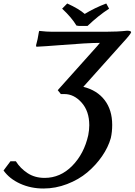

<svg xmlns="http://www.w3.org/2000/svg" viewBox="-24 -825 763 1088"><path d="M320.8 -292 303.2 -314Q481.4 -513.2 527.8 -564.9Q538.1 -578.1 542 -582Q473.1 -582 311 -568.8Q232.4 -562.5 182.1 -560.1L180.2 -567.9Q183.1 -576.7 189 -603Q193.8 -628.4 195.8 -641.1Q195.8 -642.1 197 -645.8Q198.2 -649.4 198.2 -649.9Q241.2 -645 272.9 -645H571.8Q641.6 -645 695.8 -650.9Q719.2 -650.9 719.2 -642.1Q714.8 -629.4 672.9 -584Q636.2 -543 560.5 -458.5Q484.9 -374 448.2 -333Q526.4 -313.5 569.1 -257.6Q611.8 -201.7 611.8 -117.2Q611.8 -77.6 604 -43Q589.4 9.3 554.4 60.1Q519.5 110.8 470.7 151.9Q421.9 192.9 356.4 218Q291 243.2 222.2 243.2Q150.4 243.2 89.8 215.6Q29.3 188 -3.9 141.1L35.2 88.9H65.9Q90.8 128.9 132.1 156Q173.3 183.1 229 183.1Q317.9 183.1 385.3 114.7Q452.6 46.4 476.1 -59.1Q481.9 -89.4 481.9 -115.2Q481.9 -194.8 438.7 -243.4Q395.5 -292 340.8 -292ZM421.9 -678.2 409.2 -680.2Q381.8 -726.1 328.1 -775.9L356.9 -805.2Q422.9 -775.4 456.1 -746.1Q513.2 -780.8 578.1 -805.2L594.2 -775.9Q533.7 -736.8 472.2 -678.2Z"/></svg>

Font: Linear Smooth
Style: Bold Italic
Weight: 700
Designer: Philipp H. Poll, Flanker
Foundry: Philipp H. Poll, reworked by Flanker
Version: Version 1.061 | FøM Fix